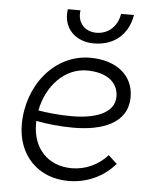

<svg xmlns="http://www.w3.org/2000/svg" viewBox="-52 -764 657 815"><g transform="rotate(5 276.0 -357.0)"><path d="M270 6C346 6 417 -25 468 -84L431 -118C394 -76 339 -49 279 -49C177 -49 112 -120 112 -223V-236C159 -227 214 -221 271 -221C389 -221 502 -257 502 -372C502 -463 430 -523 317 -523C164 -523 52 -381 52 -216C52 -86 139 6 270 6ZM326 -585C415 -585 472 -638 486 -720H431C422 -665 383 -631 333 -631C284 -631 250 -667 258 -720H204C192 -639 248 -585 326 -585ZM117 -281C138 -389 214 -468 308 -468C391 -468 442 -430 442 -368C442 -296 356 -269 261 -269C209 -269 159 -274 117 -281Z"/></g></svg>

Font: Fixel Text 20240404 Light
Style: Italic
Weight: 300
Width: 4
Italic angle: -10°
Designer: AlfaBravo + MacPaw
Foundry: Kyrylo Tkachov, Marchela Mozhyna, Serhii Makarenko, Maria Weinstein, Zakhar Kryvoshyya
Version: Version 1.211;Glyphs 3.2 (3225)